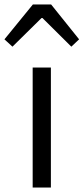

<svg xmlns="http://www.w3.org/2000/svg" viewBox="-53 -844 376 864"><path d="M94 0V-540H176V0ZM-33 -667 95 -824H177L303 -667L268 -634L138 -763H134L3 -634Z"/></svg>

Font: Source Han Sans SC Normal
Style: Regular
Weight: 350
Designer: Ryoko NISHIZUKA 西塚涼子 (kana, bopomofo & ideographs); Paul D. Hunt (Latin, Greek & Cyrillic); Sandoll Communications 산돌커뮤니
Foundry: Adobe
Version: Version 2.004;hotconv 1.0.118;makeotfexe 2.5.65603